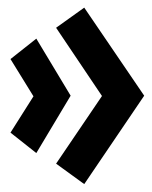

<svg xmlns="http://www.w3.org/2000/svg" viewBox="-20 -466 394 498"><path d="M74.2 -365.8 163.2 -217.8 74.2 -69 7.2 -122 66.8 -216.2 7.2 -312.8ZM198.5 -446.2 354 -217.8 198.5 11.5 125.5 -41.5 244.5 -217 125.5 -394Z"/></svg>

Font: Podkova VF Beta
Style: Regular
Weight: 400
Designer: Ilya Yudin
Foundry: Cyreal (www.cyreal.org)
Version: Version 2.100